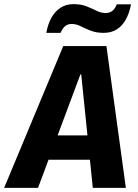

<svg xmlns="http://www.w3.org/2000/svg" viewBox="-50 -909 670 929"><path d="M-30 0 256 -686H465L559 0H399L343 -549H339L134 0ZM117 -136 134 -254H460L443 -136ZM174 -750Q182 -794 199.5 -824.5Q217 -855 243.5 -872Q270 -889 306 -889Q342 -889 368.5 -878.5Q395 -868 417 -857Q439 -846 461 -846Q482 -846 495 -857.5Q508 -869 515 -888H584Q576 -846 559 -815Q542 -784 515.5 -767Q489 -750 452 -750Q416 -750 389 -760.5Q362 -771 340.5 -782Q319 -793 296 -793Q277 -793 264.5 -782Q252 -771 243 -750Z"/></svg>

Font: Chivo Mono
Style: Bold Italic
Weight: 700
Italic angle: -8.05°
Monospace: yes
Version: Version 1.008